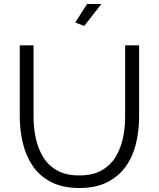

<svg xmlns="http://www.w3.org/2000/svg" viewBox="-20 -937 795 962"><path d="M378 5Q294 5 236 -25Q178 -55 144 -105.5Q110 -156 94.5 -220Q79 -284 79 -352V-710H148V-352Q148 -297 159.5 -244Q171 -191 197 -149Q223 -107 267 -82.5Q311 -58 377 -58Q445 -58 489.5 -83.5Q534 -109 559.5 -151Q585 -193 596 -245.5Q607 -298 607 -352V-710H677V-352Q677 -281 661 -216Q645 -151 609.5 -102Q574 -53 517 -24Q460 5 378 5ZM402 -807 357 -824 416 -917H488Z"/></svg>

Font: Raleway Thin
Style: Regular
Weight: 400
Version: Version 4.026